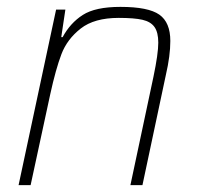

<svg xmlns="http://www.w3.org/2000/svg" viewBox="-20 -538 573 558"><path d="M143 -510H170L158 -430H162Q184 -471 220.5 -494.5Q257 -518 330 -518Q411 -518 443 -495.5Q475 -473 475 -419Q475 -376 462 -320L394 0H359L426 -315Q440 -382 440 -414Q440 -444 429 -459.5Q418 -475 394 -480.5Q370 -486 325 -486Q254 -486 214.5 -455Q175 -424 158.5 -380.5Q142 -337 126 -264L69 0H34Z"/></svg>

Font: Saira Semi Condensed Thin
Style: Italic
Weight: 100
Width: 4
Italic angle: -12°
Designer: Hector Gatti with collaboration of the Omnibus-Type team
Foundry: Omnibus-Type
Version: Version 1.001; ttfautohint (v1.8)